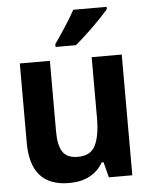

<svg xmlns="http://www.w3.org/2000/svg" viewBox="-54 -811 672 865"><g transform="rotate(-5 281.5 -378.0)"><path d="M224 10Q49 10 49 -187V-546H185V-224Q185 -163 205 -133.5Q225 -104 273 -104Q332 -104 353 -148Q374 -192 374 -270V-546H510V0H404L386 -70H378Q331 10 224 10ZM216 -619Q240 -653 266 -693Q292 -733 310 -766H461V-756Q446 -738 419 -710Q392 -682 362 -654Q332 -626 308 -606H216Z"/></g></svg>

Font: Noto Sans Mono SemiCondensed
Style: Bold
Weight: 700
Width: 4
Designer: Monotype Design Team
Foundry: Monotype Imaging Inc.
Version: Version 2.014